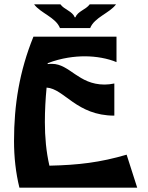

<svg xmlns="http://www.w3.org/2000/svg" viewBox="-20 -870 686 890"><path d="M260 -850C278 -825 316 -818 326 -790H330C340 -818 378 -825 396 -850H518C488 -809 418 -790 398 -740H258C238 -790 168 -809 138 -850ZM45 -216C45 -142 53 -69 70 0H616L567 -153C444 -117 344 -105 209 -102C194 -167 188 -235 188 -304C188 -358 191 -412 196 -464C278 -459 334 -334 510 -334V-483C495 -480 480 -478 465 -478C343 -478 303 -574 221 -574C218 -574 208 -574 201 -573V-577C265 -602 328 -609 373 -609C426 -609 480 -599 520 -582V-700H135C70 -540 45 -384 45 -216Z"/></svg>

Font: Brassia
Style: Regular
Weight: 400
Designer: Ariel Martín Pérez
Foundry: Tunera Type Foundry
Version: Version 1.600;hotconv 1.0.109;makeotfexe 2.5.65596